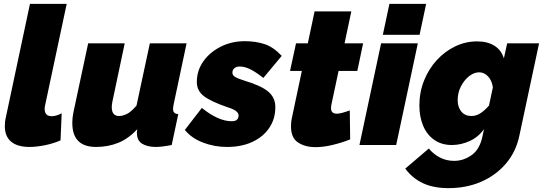

<svg xmlns="http://www.w3.org/2000/svg" viewBox="-20 -750 2808 993"><path d="M132 10Q70 10 37.5 -17.5Q5 -45 5 -97Q5 -108 6 -119Q7 -130 10 -142L135 -730H325L214 -209Q211 -197 211 -187Q211 -149 247 -149Q271 -149 299 -164L293 -24Q257 -8 213 1Q169 10 132 10Z M477 10Q354 10 354 -114Q354 -129 356 -145.5Q358 -162 362 -180L436 -526H625L561 -223Q558 -208 558 -196Q558 -150 596 -150Q613 -150 635 -160Q657 -170 686 -204L755 -526H945L878 -210Q875 -195 875 -186Q875 -161 902 -160L868 0Q842 5 821.5 7.5Q801 10 786 10Q743 10 715.5 -6.5Q688 -23 688 -63Q688 -68 688.5 -72.5Q689 -77 690 -82Q645 -33 592 -11.5Q539 10 477 10Z M1154 10Q1089 10 1030 -12.5Q971 -35 936 -78L1024 -192Q1064 -159 1103.5 -141Q1143 -123 1178 -123Q1198 -123 1206 -131.5Q1214 -140 1214 -153Q1214 -164 1202 -174.5Q1190 -185 1158 -195Q1073 -224 1035.5 -252Q998 -280 998 -326Q998 -385 1031.5 -432.5Q1065 -480 1121.5 -508.5Q1178 -537 1246 -537Q1302 -537 1348 -522Q1394 -507 1437 -461L1342 -347Q1301 -379 1273 -392.5Q1245 -406 1219 -406Q1203 -406 1192.5 -397.5Q1182 -389 1182 -374Q1182 -361 1195.5 -352.5Q1209 -344 1244 -333Q1331 -307 1367.5 -276Q1404 -245 1404 -196Q1404 -135 1372.5 -88.5Q1341 -42 1285 -16Q1229 10 1154 10Z M1485 -96Q1485 -107 1486 -118Q1487 -129 1490 -142L1541 -383H1480L1511 -526H1572L1607 -691H1797L1762 -526H1858L1828 -383H1731L1694 -209Q1693 -204 1692.5 -199.5Q1692 -195 1692 -191Q1692 -162 1722 -162Q1734 -162 1752 -167Q1770 -172 1789 -179L1791 -29Q1748 -12 1700.5 -0.5Q1653 11 1612 11Q1558 11 1521.5 -13Q1485 -37 1485 -96Z M1994 -730H2184L2150 -570H1960ZM1951 -526H2141L2029 0H1839Z M2300 223Q2221 223 2166.5 197Q2112 171 2076 122L2198 18Q2219 45 2253 63.5Q2287 82 2329 82Q2377 82 2419.5 52Q2462 22 2476 -48L2483 -82Q2454 -41 2409 -20.5Q2364 0 2317 0Q2264 0 2226 -26.5Q2188 -53 2168.5 -99.5Q2149 -146 2149 -204Q2149 -273 2173 -333Q2197 -393 2238.5 -438.5Q2280 -484 2334 -510Q2388 -536 2448 -536Q2501 -536 2537 -513.5Q2573 -491 2586 -448L2603 -526H2768L2666 -48Q2649 34 2597.5 95Q2546 156 2469.5 189.5Q2393 223 2300 223ZM2418 -150Q2442 -150 2463.5 -163.5Q2485 -177 2509 -204L2529 -298Q2524 -334 2504 -355Q2484 -376 2458 -376Q2431 -376 2405.5 -355.5Q2380 -335 2363.5 -302.5Q2347 -270 2347 -233Q2347 -196 2366 -173Q2385 -150 2418 -150Z"/></svg>

Font: Raleway Black
Style: Italic
Weight: 900
Italic angle: -12°
Designer: Matt McInerney, Pablo Impallari, Rodrigo Fuenzalida
Foundry: Matt McInerney, Pablo Impallari, Rodrigo Fuenzalida
Version: Version 4.101;RELEASE